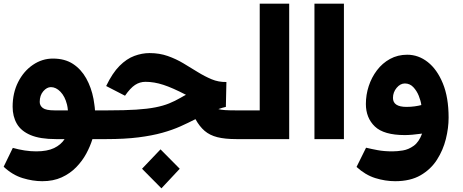

<svg xmlns="http://www.w3.org/2000/svg" viewBox="-20 -760 2530 1049"><path d="M211 230Q159 230 103.5 213Q48 196 0 151L50 48Q82 57 114.5 62Q147 67 178 67Q238 67 275.5 49Q313 31 333 0H286Q199 0 147 -22Q95 -44 72 -84Q49 -124 49 -177Q49 -252 79 -311.5Q109 -371 159.5 -405.5Q210 -440 269 -440Q334 -440 378.5 -411Q423 -382 451 -332Q479 -282 491 -219Q493 -205 495.5 -189.5Q498 -174 499 -157H548V0H485Q473 39 451.5 79Q430 119 396.5 153.5Q363 188 317 209Q271 230 211 230ZM277 -157H351Q350 -166 349 -174Q348 -182 346 -189Q335 -233 310.5 -258.5Q286 -284 258 -284Q236 -284 216.5 -261.5Q197 -239 197 -203Q197 -183 214 -170Q231 -157 277 -157Z M548 -157H571Q662 -157 724 -161Q786 -165 829 -173.5Q872 -182 904 -195Q936 -208 967 -226Q978 -232 984.5 -236Q991 -240 996 -242Q923 -280 872.5 -296.5Q822 -313 775 -313Q744 -313 718 -296Q692 -279 663 -237L560 -290Q594 -361 633 -400Q672 -439 714 -454.5Q756 -470 797 -470Q851 -470 896.5 -454Q942 -438 982 -414Q1022 -390 1060 -366.5Q1098 -343 1136 -327Q1174 -311 1217 -312L1214 -176Q1205 -174 1194.5 -171Q1184 -168 1173 -164Q1187 -160 1208.5 -158.5Q1230 -157 1264 -157H1302V0H1272Q1209 0 1167.5 -10.5Q1126 -21 1098 -45Q1070 -69 1048 -109Q1009 -89 965.5 -69.5Q922 -50 866.5 -34.5Q811 -19 736.5 -9.5Q662 0 561 0H548Q518 0 518 -78Q518 -157 548 -157ZM862 269 756 162 857 56 962 162Z M1302 -157H1399V-740H1560V0H1302Q1272 0 1272 -78Q1272 -157 1302 -157Z M1698 -740H1859V0H1698Z M2205 -461Q2266 -461 2317 -421Q2368 -381 2399.5 -304.5Q2431 -228 2431 -117Q2431 -61 2416 -0.5Q2401 60 2367.5 112.5Q2334 165 2278 197.5Q2222 230 2139 230Q2085 230 2030.5 213Q1976 196 1928 152L1980 47Q2009 54 2044 60.5Q2079 67 2124 67Q2150 67 2181 62Q2212 57 2240.5 36.5Q2269 16 2286 -30Q2257 -26 2233 -24Q2209 -22 2192 -22Q2077 -22 2028 -69Q1979 -116 1979 -192Q1979 -242 1994.5 -289.5Q2010 -337 2039.5 -376Q2069 -415 2111 -438Q2153 -461 2205 -461ZM2127 -225Q2127 -176 2201 -176Q2225 -176 2246 -179Q2267 -182 2282 -186Q2279 -209 2268 -236.5Q2257 -264 2238 -284Q2219 -304 2192 -304Q2167 -304 2147 -280Q2127 -256 2127 -225Z"/></svg>

Font: Readex Pro
Style: Bold
Weight: 700
Designer: Bonnie Shaver-Troup, Thomas Jockin
Foundry: Lexend
Version: Version 1.203; ttfautohint (v1.8.3)